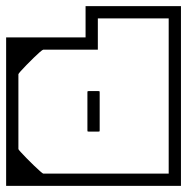

<svg xmlns="http://www.w3.org/2000/svg" viewBox="-40 -606 610 626"><path d="M-20 -358H20Q20 -330.5 20 -314Q20 -297.5 20 -282.2Q20 -267 20 -243Q20 -243 20 -243Q20 -243 20 -243Q20 -243 20 -243Q20 -243 20 -243Q20 -218 20 -205Q20 -192 20 -183.2Q20 -174.5 20 -162.8Q20 -151 20 -128H-20ZM550 -358V-128H510Q510 -151 510 -162.8Q510 -174.5 510 -183.2Q510 -192 510 -205Q510 -218 510 -243Q510 -243 510 -243Q510 -243 510 -243Q510 -243 510 -243Q510 -243 510 -243Q510 -267 510 -282.2Q510 -297.5 510 -314Q510 -330.5 510 -358ZM-20 -279H20V-120Q20 -118.5 27.8 -110Q35.5 -101.5 47 -89.8Q58.5 -78 70.5 -66.5Q82.5 -55 91 -47.5Q99.5 -40 101 -40Q101 -40 101 -40Q101 -40 101 -40Q101 -40 101 -40Q101 -40 118.2 -40Q135.5 -40 161 -40Q186.5 -40 212 -40Q237.5 -40 254.8 -40Q272 -40 272 -40Q272 -30.5 272 -20.2Q272 -10 272 0Q272 0 272 0Q272 0 272 0Q272 0 272 0Q272 0 272 0Q272 0 272 0Q268.5 0 246 0Q223.5 0 190.2 0Q157 0 120.8 0Q84.5 0 52.5 0Q20.5 0 0.2 0Q-20 0 -20 0Q-20 0 -20 0Q-20 0 -20 0Q-20 0 -20 0Q-20 0 -20 0Q-20 0 -20 -20.2Q-20 -40.5 -20 -72.2Q-20 -104 -20 -139.5Q-20 -175 -20 -206.8Q-20 -238.5 -20 -258.8Q-20 -279 -20 -279ZM550 -296H510V-546Q510 -546 510 -546Q510 -546 510 -546Q510 -546 492 -546Q474 -546 450.5 -546Q427 -546 409 -546Q391 -546 391 -546Q391 -546 374 -546Q357 -546 335 -546Q313 -546 296 -546Q279 -546 279 -546Q279 -546 279 -546Q279 -546 279 -546V-444Q279 -444 279 -444Q279 -444 279 -444Q279 -444 279 -444Q279 -444 279 -444Q279 -444 264 -444Q249 -444 226 -444Q203 -444 177.8 -444Q152.5 -444 131.8 -444Q111 -444 101 -444Q101 -444 101 -444Q101 -444 101 -444Q101 -444 101 -444Q99 -444 90.2 -436.5Q81.5 -429 69.8 -417.5Q58 -406 46.5 -394.2Q35 -382.5 27.5 -374Q20 -365.5 20 -364Q20 -364 20 -364Q20 -364 20 -364V-287H-20V-484Q18.5 -484 46.2 -484Q74 -484 95.8 -484Q117.5 -484 136 -484Q154.5 -484 174 -484Q189.5 -484 203.2 -484Q217 -484 226.5 -484Q236 -484 239 -484V-586Q239 -586 254 -586Q269 -586 291.2 -586Q313.5 -586 336 -586Q358.5 -586 374.2 -586Q390 -586 391 -586Q391 -586 391 -586Q391 -586 391 -586Q391 -586 391 -586Q391 -586 391 -586Q391 -586 391 -586Q391 -586 391 -586Q391 -586 391 -586Q391 -586 391 -586Q391 -586 391 -586Q391 -586 391 -586Q392 -586 408.5 -586Q425 -586 448.5 -586Q472 -586 495.2 -586Q518.5 -586 534.2 -586Q550 -586 550 -586ZM550 -279Q550 -279 550 -258.8Q550 -238.5 550 -206.8Q550 -175 550 -139.5Q550 -104 550 -72.2Q550 -40.5 550 -20.2Q550 0 550 0Q550 0 550 0Q550 0 550 0Q550 0 550 0Q550 0 550 0Q550 0 529 0Q508 0 474.8 0Q441.5 0 404 0Q366.5 0 333.2 0Q300 0 279 0Q258 0 258 0Q258 0 258 0Q258 0 258 0Q258 0 258 0Q258 0 258 0Q258 0 258 0Q258 -10 258 -20.2Q258 -30.5 258 -40Q258 -40 276.2 -40Q294.5 -40 323.2 -40Q352 -40 384 -40Q416 -40 444.8 -40Q473.5 -40 491.8 -40Q510 -40 510 -40Q510 -40 510 -40Q510 -40 510 -40Q510 -40 510 -40Q510 -40 510 -40Q510 -40 510 -40Q510 -40 510 -40Q510 -40 510 -40Q510 -40 510 -40Q510 -40 510 -40Q510 -40 510 -40Q510 -40 510 -40Q510 -40 510 -40Q510 -40 510 -40Q510 -40 510 -57.2Q510 -74.5 510 -101.8Q510 -129 510 -159.5Q510 -190 510 -217.2Q510 -244.5 510 -261.8Q510 -279 510 -279ZM245 -181Q245 -181 245 -199.8Q245 -218.5 245 -243Q245 -267.5 245 -286.2Q245 -305 245 -305Q245 -305 245 -305Q245 -305 245 -305Q245 -308 245.5 -308.5Q246 -309 249 -309Q254.5 -309 259.8 -309Q265 -309 270.2 -309Q275.5 -309 281 -309Q284 -309 284.5 -308.5Q285 -308 285 -305Q285 -305 285 -305Q285 -305 285 -305Q285 -305 285 -286.2Q285 -267.5 285 -243Q285 -218.5 285 -199.8Q285 -181 285 -181Q285 -181 285 -181Q285 -181 285 -181Q285 -181 285 -181Q285 -181 285 -181Q285 -181 285 -181Q285 -181 285 -181Q285 -181 285 -181Q285 -178 284.5 -177.5Q284 -177 281 -177Q273 -177 265.2 -177Q257.5 -177 249 -177Q246 -177 245.5 -177.5Q245 -178 245 -181Q245 -181 245 -181Q245 -181 245 -181Q245 -181 245 -181Q245 -181 245 -181Q245 -181 245 -181Q245 -181 245 -181Q245 -181 245 -181Z"/></svg>

Font: Honk
Style: Regular
Weight: 400
Designer: Noopur Datye & Yesha Goshar
Foundry: Ek Type
Version: Version 1.000